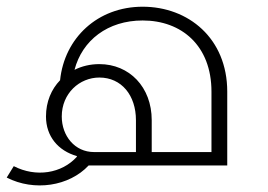

<svg xmlns="http://www.w3.org/2000/svg" viewBox="-77 -493 797 572"><path d="M348 -473C214 -473 115 -380 102 -254C76 -227 60 -190 60 -146C60 -87 96 -44 152 -28V-26C107 24 30 36 -36 2L-57 36C25 78 129 62 187 0H600V-220C600 -379 484 -473 348 -473ZM219 -302C192 -302 167 -296 145 -285C168 -373 244 -432 348 -432C464 -432 553 -357 553 -220V-40H375V-135C375 -234 308 -302 219 -302ZM328 -40H203C146 -40 107 -88 107 -146C107 -215 160 -262 219 -262C285 -262 328 -209 328 -135Z"/></svg>

Font: Sulaf Light
Style: Regular
Weight: 300
Designer: Bandar Raffah (Arabic) and Santiago Orozco (Latin)
Foundry: Caramella and Typemade
Version: Version 1.005;PS 001.005;hotconv 1.0.88;makeotf.lib2.5.64775